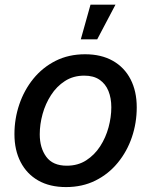

<svg xmlns="http://www.w3.org/2000/svg" viewBox="-20 -779 640 811"><path d="M258.8 11.2Q190.4 11.2 141.8 -16.4Q93.3 -43.9 67.1 -94.5Q41 -145 41 -212.4Q41 -277.3 61.5 -337.9Q82 -398.4 120.8 -446.3Q159.7 -494.1 214.8 -522Q270 -549.8 339.4 -549.8Q407.7 -549.8 456.5 -522.2Q505.4 -494.6 531.5 -444.1Q557.6 -393.6 557.6 -325.7Q557.6 -259.8 537.1 -199.5Q516.6 -139.2 477.5 -91.6Q438.5 -43.9 383.3 -16.4Q328.1 11.2 258.8 11.2ZM262.2 -79.1Q309.1 -79.1 344.2 -101.8Q379.4 -124.5 403.1 -161.1Q426.8 -197.8 438.5 -241.2Q450.2 -284.7 450.2 -325.7Q450.2 -364.7 438 -394.8Q425.8 -424.8 400.6 -442.1Q375.5 -459.5 335.9 -459.5Q289.6 -459.5 254.4 -436.8Q219.2 -414.1 195.6 -377.4Q171.9 -340.8 159.9 -297.4Q147.9 -253.9 147.9 -211.9Q147.9 -154.3 175.5 -116.7Q203.1 -79.1 262.2 -79.1ZM321.3 -612.8 362.3 -759.3H467.8L390.6 -612.8Z"/></svg>

Font: Inter 16pt Medium
Style: Italic
Weight: 500
Italic angle: -9.3988°
Version: Version 4.001;git-66647c0bb